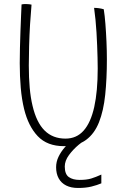

<svg xmlns="http://www.w3.org/2000/svg" viewBox="-20 -704 646 953"><path d="M483 162.5V206Q462 215 434 222Q406 229 367 229Q333 229 308.5 216.8Q284 204.5 271.2 181.2Q258.5 158 258.5 126Q258.5 99 270.5 74Q282.5 49 302 26.8Q321.5 4.5 344.5 -13.8Q367.5 -32 390 -45L422.5 -22.5Q399.5 -9.5 371.2 14Q343 37.5 322.2 65.8Q301.5 94 301.5 122.5Q301.5 160.5 321.5 174.8Q341.5 189 375 189Q410.5 189 433 182Q455.5 175 483 162.5ZM297.5 21.5Q214.5 21.5 167.5 -28Q120.5 -77.5 99.5 -163.5Q88 -211 83 -268.2Q78 -325.5 78 -390Q78 -424.5 79 -465.5Q80 -506.5 81.5 -547.8Q83 -589 84.5 -624.2Q86 -659.5 87 -682Q91 -683 96.2 -683.5Q101.5 -684 107 -684Q116.5 -684 124.5 -683Q132.5 -682 136.5 -681Q132.5 -637 129.2 -583.2Q126 -529.5 124.5 -476Q123 -422.5 123 -378.5Q123 -318 127.5 -268.2Q132 -218.5 141.5 -179Q161 -96 201.5 -56Q242 -16 305 -16Q360 -16 395.2 -55.8Q430.5 -95.5 447.8 -173.2Q465 -251 465 -364Q465 -388.5 464.2 -417.8Q463.5 -447 462.2 -478.5Q461 -510 459 -542.5Q457 -575 454 -606Q451 -637 447 -665Q453 -665 459 -664.5Q465 -664 471.2 -663.2Q477.5 -662.5 483.5 -661Q489.5 -659.5 495 -658Q500 -627 503.2 -585Q506.5 -543 508.5 -497.2Q510.5 -451.5 510.5 -409Q510.5 -312.5 502.2 -233.5Q494 -154.5 471.5 -97.5Q449 -40.5 407 -9.5Q365 21.5 297.5 21.5Z"/></svg>

Font: Grandstander Thin Thin
Style: Regular
Weight: 250
Version: Version 1.200